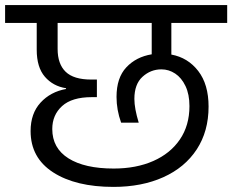

<svg xmlns="http://www.w3.org/2000/svg" viewBox="-47 -760 911 753"><path d="M625 -670V-546Q690 -534 730.5 -481.5Q771 -429 771 -342Q771 -245 724.5 -174Q678 -103 593.5 -65Q509 -27 398 -27Q250 -27 161.5 -84Q73 -141 73 -246Q73 -315 112 -357.5Q151 -400 212 -411V-414Q161 -422 129 -459Q97 -496 97 -565V-670H-27V-740H844V-670ZM548 -670H179V-568Q179 -509 210.5 -478.5Q242 -448 311 -448H333V-379H313Q235 -379 196.5 -344Q158 -309 158 -254Q158 -179 221.5 -139Q285 -99 399 -99Q487 -99 554 -128.5Q621 -158 658.5 -213Q696 -268 696 -344Q696 -390 680.5 -422.5Q665 -455 640 -471.5Q615 -488 586 -488Q544 -488 512 -459Q480 -430 480 -372Q480 -335 497 -279H428Q410 -329 410 -380Q410 -455 448.5 -496Q487 -537 548 -547Z"/></svg>

Font: Poppins A&M
Style: Regular-A&M
Weight: 400
Designer: Ninad Kale (Devanagari), Jonny Pinhorn (Latin)
Foundry: Indian Type Foundry
Version: 4.004